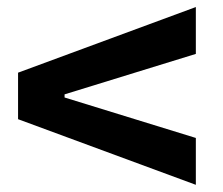

<svg xmlns="http://www.w3.org/2000/svg" viewBox="-20 -616 626 540"><path d="M530.8 -96.2 30.8 -280.8V-411.6L530.8 -596.2V-464.4L161.6 -350.6V-341.8L530.8 -228Z"/></svg>

Font: Cascadia Code
Style: Regular
Weight: 400
Monospace: yes
Designer: Aaron Bell
Foundry: Saja Typeworks
Version: Version 2106.017